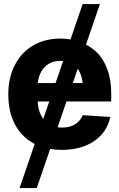

<svg xmlns="http://www.w3.org/2000/svg" viewBox="-20 -748 603 972"><path d="M398.4 -727.5H485.8L166 204.1H79.1ZM293 10.7Q208.5 10.7 147.9 -23.4Q86.9 -57.6 54.4 -120.8Q22 -184.1 22 -270.5Q22 -354.5 54.7 -418Q87.4 -481.9 147 -517.3Q206.5 -552.7 285.6 -552.7Q338.9 -552.7 384.5 -536.1Q430.2 -519.5 466.1 -486.6Q502 -453.6 522.5 -399.4Q543 -345.2 543 -275.4V-234.4H82V-327.6H469.7L399.4 -303.2Q399.4 -367.7 370.1 -403.8Q340.8 -439.9 286.6 -439.9Q232.9 -439.9 201.9 -403.8Q170.9 -367.7 170.9 -309.1V-243.2Q170.9 -177.7 204.8 -139.9Q238.8 -102.1 294.9 -102.1Q333 -102.1 360.1 -118.7Q387.2 -135.3 398.4 -165L538.1 -155.8Q522.5 -79.1 457.3 -34.2Q392.1 10.7 293 10.7Z"/></svg>

Font: Inter Tight Stencil
Style: Bold
Weight: 700
Designer: Rasmus Andersson
Foundry: rsms
Version: Version 3.004;Glyphs 3.1.2 (3151)